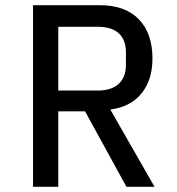

<svg xmlns="http://www.w3.org/2000/svg" viewBox="-20 -718 680 738"><path d="M204 0H107V-698H364Q461 -698 513.5 -644Q566 -590 566 -493Q566 -411 524 -359Q482 -307 404 -297L574 0H466L307 -290H204ZM356 -370Q408 -370 436 -395.5Q464 -421 464 -469V-517Q464 -565 436.5 -590Q409 -615 356 -615H204V-370Z"/></svg>

Font: Writer
Style: Regular
Weight: 400
Monospace: yes
Designer: Mike Abbink, Paul van der Laan, Pieter van Rosmalen
Foundry: Bold Monday
Version: Version 2.001 2020